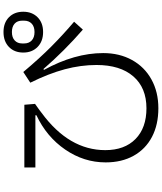

<svg xmlns="http://www.w3.org/2000/svg" viewBox="66 -964 924 1096"><g transform="rotate(-90 528.0 -416.0)"><path d="M776 -745Q776 -796 808 -827Q840 -858 893 -858Q946 -858 977.5 -827Q1009 -796 1009 -745Q1009 -695 977.5 -663.5Q946 -632 893 -632Q840 -632 808 -663.5Q776 -695 776 -745ZM958 -740V-752Q958 -779 941 -794.5Q924 -810 893 -810Q862 -810 845 -794Q828 -778 828 -752V-740Q828 -713 845 -697Q862 -681 893 -681Q924 -681 941 -697Q958 -713 958 -740ZM149 -275Q149 -399 222 -505.5Q295 -612 418 -670V-676H120V-739H478L483 -678L448 -653L431 -640Q219 -484 219 -277Q219 -167 282.5 -104.5Q346 -42 458 -42Q575 -42 640 -117Q705 -192 705 -327Q705 -417 680.5 -508.5Q656 -600 604 -705L665 -745Q744 -651 812 -583.5Q880 -516 952 -455L907 -405Q786 -510 682 -630L677 -627Q773 -452 773 -289Q773 -196 733.5 -124.5Q694 -53 622.5 -13.5Q551 26 458 26Q364 26 294.5 -10.5Q225 -47 187 -115Q149 -183 149 -275Z"/></g></svg>

Font: PlemolJP
Style: Regular
Weight: 400
Monospace: yes
Version: v2.0.4; ttfautohint (v1.8.4.7-5d5b-dirty) -l 6 -r 45 -G 200 